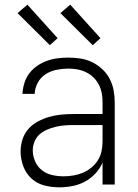

<svg xmlns="http://www.w3.org/2000/svg" viewBox="-20 -788 590 820"><path d="M233 12Q201 12 169.5 4Q138 -4 114.5 -25.5Q91 -47 79.5 -78Q68 -109 68 -141Q68 -167 76 -192.5Q84 -218 101.5 -237.5Q119 -257 142.5 -269.5Q166 -282 191 -289Q216 -296 242 -298.5Q268 -301 294 -301H418V-352Q418 -371 414.5 -390Q411 -409 402 -426.5Q393 -444 379 -457.5Q365 -471 347.5 -479.5Q330 -488 311 -491.5Q292 -495 272 -495Q247 -495 222 -490Q197 -485 175.5 -471.5Q154 -458 141.5 -435Q129 -412 128 -387H76Q77 -410 84 -433Q91 -456 105 -474.5Q119 -493 138.5 -506.5Q158 -520 180 -528Q202 -536 225.5 -539Q249 -542 272 -542Q298 -542 324 -538Q350 -534 373.5 -522.5Q397 -511 416.5 -493Q436 -475 448 -452Q460 -429 465 -403.5Q470 -378 470 -352V0H418V-94Q407 -68 387.5 -47Q368 -26 343 -12.5Q318 1 290 6.5Q262 12 233 12ZM251 -35Q272 -35 293 -38.5Q314 -42 333.5 -50Q353 -58 370 -72Q387 -86 398 -103.5Q409 -121 413.5 -142Q418 -163 418 -184V-254H294Q275 -254 256 -252.5Q237 -251 218 -246.5Q199 -242 181.5 -234.5Q164 -227 149.5 -214.5Q135 -202 127.5 -183.5Q120 -165 120 -146Q120 -122 130 -99Q140 -76 159 -61Q178 -46 202.5 -40.5Q227 -35 251 -35ZM376 -595 238 -732 280 -768 409 -625ZM193 -595 55 -732 97 -768 226 -625Z"/></svg>

Font: Lode Dark
Style: Regular
Weight: 400
Monospace: yes
Designer: Belleve Invis
Foundry: Belleve Invis
Version: Version 29.2.0; ttfautohint (v1.8.3)